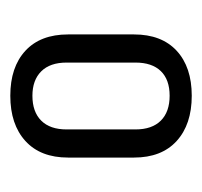

<svg xmlns="http://www.w3.org/2000/svg" viewBox="-30 -726 401 382"><g transform="rotate(90 171.0 -535.5)"><path d="M171 -355Q114 -355 81.5 -385Q49 -415 49 -470V-601Q49 -656 81.5 -686Q114 -716 171 -716Q228 -716 261 -686Q294 -656 294 -601V-470Q294 -415 261 -385Q228 -355 171 -355ZM171 -399Q203 -399 220.5 -416.5Q238 -434 238 -467V-604Q238 -637 220.5 -654.5Q203 -672 171 -672Q139 -672 122 -654.5Q105 -637 105 -604V-467Q105 -434 122.5 -416.5Q140 -399 171 -399Z"/></g></svg>

Font: Pathway Extreme Condensed Light
Style: Regular
Weight: 300
Width: 3
Version: Version 1.001;gftools[0.9.26]